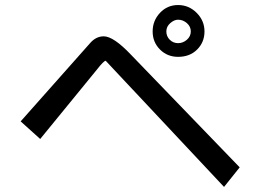

<svg xmlns="http://www.w3.org/2000/svg" viewBox="-20 -774 1040 767"><path d="M589.8 -648.4Q589.8 -691.4 619.1 -722.7Q648.4 -753.9 691.4 -753.9Q734.4 -753.9 765.6 -722.7Q796.9 -691.4 796.9 -648.4Q796.9 -605.5 767.6 -576.2Q738.3 -546.9 691.4 -546.9Q648.4 -546.9 619.1 -576.2Q589.8 -605.5 589.8 -648.4ZM644.5 -648.4Q644.5 -628.9 658.2 -615.2Q671.9 -601.6 691.4 -601.6Q710.9 -601.6 726.6 -615.2Q742.2 -628.9 742.2 -648.4Q742.2 -668 726.6 -681.6Q710.9 -695.3 691.4 -695.3Q675.8 -695.3 660.2 -681.6Q644.5 -668 644.5 -648.4ZM937.5 -105.5 875 -27.3 402.3 -531.2Q394.5 -531.2 367.2 -496.1L140.6 -218.8L62.5 -289.1L339.8 -601.6Q363.3 -628.9 394.5 -628.9Q433.6 -628.9 503.9 -554.7Z"/></svg>

Font: WenQuanYi Micro Hei Mono
Style: Regular
Weight: 400
Foundry: Ascender Corporation
Version: Version 0.2.0-beta